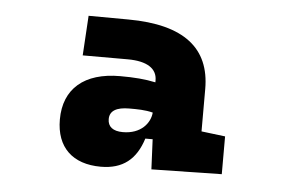

<svg xmlns="http://www.w3.org/2000/svg" viewBox="-35 -750 656 420"><g transform="rotate(5 293.0 -539.5)"><path d="M310.1 -380.4 464.4 -383.3V-466.3L412.1 -472.7V-565.9C412.1 -654.8 354.5 -702.1 231.4 -702.6L144 -703.1L138.7 -615.7H237.3C280.8 -615.7 302.2 -600.6 302.2 -575.2V-570.8C279.3 -575.7 255.9 -577.6 224.1 -577.6C146 -577.6 101.1 -539.6 101.1 -471.7C101.1 -410.6 137.2 -376.5 199.2 -376.5C247.6 -376.5 276.4 -399.9 291 -446.3H307.1ZM302.2 -504.4C300.3 -481 280.3 -456.1 240.7 -456.1C218.8 -456.1 207.5 -465.3 207.5 -481.9C207.5 -500 222.2 -508.8 250.5 -508.8C267.6 -508.8 285.2 -508.8 302.2 -504.4Z"/></g></svg>

Font: Cascadia Code
Style: Bold
Weight: 700
Monospace: yes
Designer: Aaron Bell
Foundry: Saja Typeworks
Version: Version 2404.023